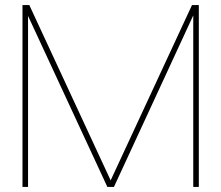

<svg xmlns="http://www.w3.org/2000/svg" viewBox="-20 -740 876 760"><path d="M405 0H431L745 -679V0H767V-720H740L418 -26L96 -720H69V0H91V-677Z"/></svg>

Font: Aspekta 50
Style: Regular
Weight: 50
Designer: Ivo Dolenc
Version: Version 2.000